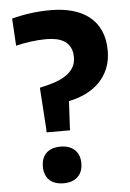

<svg xmlns="http://www.w3.org/2000/svg" viewBox="-54 -788 566 835"><g transform="rotate(-5 229.5 -370.5)"><path d="M135 -235 123 -416Q157 -423 186 -432.5Q215 -442 236.5 -456Q258 -470 270 -489.5Q282 -509 282 -535Q282 -560 273.5 -577Q265 -594 250 -604.5Q235 -615 214.5 -619.5Q194 -624 169 -624Q136 -624 99.5 -619Q63 -614 36 -607L29 -726Q71 -737 112.5 -742.5Q154 -748 199 -748Q251 -748 294 -736Q337 -724 367.5 -699.5Q398 -675 414.5 -638Q431 -601 431 -551Q431 -507 416.5 -472.5Q402 -438 377 -413Q352 -388 318 -371.5Q284 -355 244 -347L238 -235V-220H135ZM190 7Q150 7 128 -14Q106 -35 106 -73Q106 -111 128 -132Q150 -153 190 -153Q229 -153 251.5 -132Q274 -111 274 -73Q274 -35 251.5 -14Q229 7 190 7Z"/></g></svg>

Font: Encode Sans Narrow
Style: Bold
Weight: 700
Designer: Pablo Impallari, Andres Torresi
Foundry: Pablo Impallari, Andres Torresi
Version: Version 1.000; ttfautohint (v1.00) -l 8 -r 50 -G 200 -x 14 -